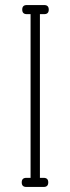

<svg xmlns="http://www.w3.org/2000/svg" viewBox="-20 -740 278 760"><path d="M171 -18Q171 -36 153 -36H111H126H84Q66 -36 66 -18Q66 0 84 0H126H111H153Q171 0 171 -18ZM173 -702Q173 -720 155 -720H113H128H86Q68 -720 68 -702Q68 -684 86 -684H128H113H155Q173 -684 173 -702ZM138 -32V-117V-602V-685L101 -686V-602V-117V-32H133Q137 -32 138 -32Z"/></svg>

Font: Aaram
Style: Regular
Weight: 400
Designer: Tharique Azeez
Foundry: Tharique Azeez
Version: Version 1.7